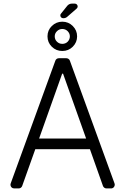

<svg xmlns="http://www.w3.org/2000/svg" viewBox="-20 -1053 696 1073"><path d="M38.4 -20.6Q38.4 -23.1 39.8 -28.1L289.4 -714.1Q291.5 -720.2 296.9 -723.9Q302.2 -727.6 308.9 -727.6H350.9Q357.2 -727.6 362.7 -723.9Q368.3 -720.2 370.4 -714.1L620 -28.1Q621.4 -23.1 621.4 -21Q621.4 -12.4 615.4 -6.2Q609.4 0 600.5 0H574.9Q568.5 0 563 -3.9Q557.5 -7.8 555.4 -13.8L482.6 -219.1H177.2L104 -13.8Q101.9 -7.8 96.6 -3.9Q91.3 0 84.5 0H59.3Q50.4 0 44.4 -6Q38.4 -12.1 38.4 -20.6ZM461.3 -278.8 332.4 -641.3H327.4L198.5 -278.8ZM269.5 -907.7Q294.4 -931.8 328.1 -931.8Q362.6 -931.8 386.7 -907.7Q410.9 -883.5 410.9 -849.8Q410.9 -816.1 386.7 -791.9Q362.9 -768.1 328.1 -768.1Q293.7 -768.1 269.5 -791.9Q245.4 -815.7 245.4 -849.8Q245.4 -883.9 269.5 -907.7ZM298.3 -820Q310.4 -807.9 328.1 -807.9Q346.2 -807.9 358.3 -820Q370.4 -832.7 370.4 -849.8Q370.4 -865.8 358.3 -878.6Q345.9 -891 328.1 -891Q310.7 -891 298.3 -878.6Q285.9 -866.5 285.9 -849.8Q285.9 -832 298.3 -820ZM320.7 -976.6 356.5 -1021.3Q361.2 -1026.6 367.5 -1029.7Q373.9 -1032.7 380.7 -1032.7H398.4Q405.2 -1032.7 409.6 -1027.9Q414.1 -1023.1 414.1 -1017Q414.1 -1010.3 408.7 -1005.3L355.8 -959.2Q346.9 -951.3 335.6 -951.3H332.7Q326 -951.3 321.6 -956Q317.1 -960.6 317.1 -967Q317.1 -972.7 320.7 -976.6Z"/></svg>

Font: DeltaSans Light
Style: Regular
Weight: 300
Designer: Rasmus Andersson
Foundry: rsms
Version: Version 3.012